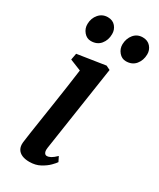

<svg xmlns="http://www.w3.org/2000/svg" viewBox="-197 -829 750 904"><g transform="rotate(30 178.0 -377.5)"><path d="M127.5 10Q104 10 87.2 2.8Q70.5 -4.5 62.5 -18.8Q54.5 -33 56.5 -54.5Q59 -75 64 -109Q69 -143 75.8 -186.8Q82.5 -230.5 90 -280Q97.5 -329.5 105 -381Q112.5 -432.5 119 -481.5L58 -506L64.5 -541L216.5 -564.5L239 -553.5L169.5 -90.5Q167 -72.5 171.8 -63.8Q176.5 -55 185 -55Q195 -55 206.5 -61.2Q218 -67.5 234.5 -83.5L247.5 -57.5Q242.5 -49.5 226.8 -33.5Q211 -17.5 186 -3.8Q161 10 127.5 10ZM94 -627.5Q71.5 -627.5 55.8 -646.2Q40 -665 40.5 -689.5Q41 -721 60 -743Q79 -765 108.5 -765Q135.5 -765 150.5 -747Q165.5 -729 165 -705.5Q165 -673 146.2 -650.2Q127.5 -627.5 94 -627.5ZM284.5 -627.5Q262 -627.5 246.2 -646.2Q230.5 -665 231 -689.5Q232 -721 250.2 -743Q268.5 -765 298.5 -765Q325.5 -765 341 -747Q356.5 -729 356 -705.5Q355.5 -673 336.8 -650.2Q318 -627.5 284.5 -627.5Z"/></g></svg>

Font: Merriweather 24pt Medium
Style: Italic
Weight: 500
Italic angle: -7.8°
Version: Version 2.101